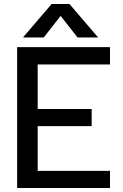

<svg xmlns="http://www.w3.org/2000/svg" viewBox="-20 -933 611 953"><path d="M236 -913H325L467 -747H365L281 -854L197 -747H94ZM65 -699H526V-613H167V-392H435V-307H167V-85H526V0H65Z"/></svg>

Font: Prompt
Style: Regular
Weight: 400
Designer: Katatrad Team
Foundry: CadsonDemak
Version: Version 1.001